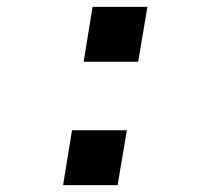

<svg xmlns="http://www.w3.org/2000/svg" viewBox="-20 -540 640 560"><path d="M383 -360H224L250 -520H410ZM164 0 190 -160H350L323 0Z"/></svg>

Font: Iosevka SS04 Semibold Extended
Style: Italic
Weight: 600
Width: 7
Italic angle: -9°
Monospace: yes
Designer: Belleve Invis
Foundry: Belleve Invis
Version: Version 19.0.0; ttfautohint (v1.8.4)